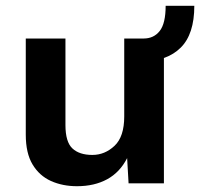

<svg xmlns="http://www.w3.org/2000/svg" viewBox="-20 -633 691 663"><path d="M246 10Q196 10 156 -8Q116 -26 92.5 -65Q69 -104 69 -168V-500H206V-201Q206 -143 230 -120.5Q254 -98 299 -98Q342 -98 375.5 -129.5Q409 -161 409 -231V-500H546V0H424L419 -87Q394 -38 350 -14Q306 10 246 10ZM476 -422V-500Q511 -500 531.5 -526Q552 -552 552 -613H651Q651 -515 604 -468.5Q557 -422 476 -422Z"/></svg>

Font: Work Sans SemiBold
Style: Regular
Weight: 600
Designer: Wei Huang
Foundry: Wei Huang
Version: Version 2.010; ttfautohint (v1.8.3)